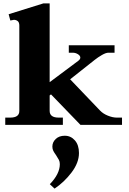

<svg xmlns="http://www.w3.org/2000/svg" viewBox="-20 -737 759 1133"><path d="M700 -43V0H455L281 -180L273 -174V-83Q273 -43 326 -43H351V0H11V-43H40Q94 -43 94 -82V-586Q94 -605 84.5 -612.5Q75 -620 62 -620Q58 -620 41 -616L31 -653L236 -717H273V-252L443 -379Q454 -388 454 -397Q454 -408 440 -417Q426 -426 409 -426H386V-470H656V-426H620Q605 -426 581.5 -412.5Q558 -399 538 -383L394 -269L570 -85Q588 -66 616.5 -54.5Q645 -43 669 -43ZM446 166Q446 223 402.5 280.5Q359 338 302 376L274 350Q333 289 333 232Q333 217 327.5 206.5Q322 196 311 179Q300 164 294.5 153Q289 142 289 128Q289 102 309 83Q329 64 362 64Q398 64 422 91.5Q446 119 446 166Z"/></svg>

Font: Taviraj
Style: Bold
Weight: 700
Designer: Katatrad Team
Foundry: CadsonDemak
Version: Version 1.001